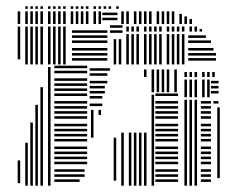

<svg xmlns="http://www.w3.org/2000/svg" viewBox="-20 -588 760 608"><path d="M44 -8H36V-80H44ZM68 0H60V-136H68ZM84 0H76V-200H84ZM100 0H92V-256H100ZM116 0H108V-312H116ZM140 0H132V-376H140ZM232 -12H152V-20H232ZM248 -28H152V-36H248ZM248 -44H152V-52H248ZM256 -68H152V-76H256ZM256 -84H152V-92H256ZM256 -100H152V-108H256ZM256 -116H152V-124H256ZM256 -140H152V-148H256ZM256 -156H152V-164H256ZM256 -172H152V-180H256ZM256 -188H152V-196H256ZM256 -212H152V-220H256ZM256 -228H152V-236H256ZM256 -244H152V-252H256ZM256 -260H152V-268H256ZM256 -284H152V-292H256ZM256 -300H152V-308H256ZM256 -316H152V-324H256ZM256 -332H152V-340H256ZM256 -356H152V-364H256ZM256 -372H152V-380H256ZM276 -152H268V-240H276ZM300 -224H292V-240H300ZM348 -16H340V-152H348ZM304 -252H264V-260H304ZM304 -276H264V-284H304ZM312 -292H264V-300H312ZM312 -308H264V-316H312ZM320 -324H264V-332H320ZM320 -348H264V-356H320ZM328 -364H264V-372H328ZM372 0H364V-168H372ZM396 0H388V-168H396ZM412 0H404V-168H412ZM428 0H420V-168H428ZM444 0H436V-168H444ZM468 0H460V-288H468ZM544 -12H472V-20H544ZM544 -28H472V-36H544ZM544 -44H472V-52H544ZM544 -68H472V-76H544ZM544 -84H472V-92H544ZM544 -100H472V-108H544ZM544 -116H472V-124H544ZM544 -140H472V-148H544ZM544 -156H472V-164H544ZM544 -172H472V-180H544ZM544 -188H472V-196H544ZM544 -212H472V-220H544ZM544 -228H472V-236H544ZM544 -244H472V-252H544ZM544 -260H472V-268H544ZM544 -284H472V-292H544ZM444 -344H436V-368H444ZM468 -296H460V-368H468ZM484 -296H476V-368H484ZM500 -296H492V-368H500ZM516 -296H508V-368H516ZM540 -296H532V-368H540ZM572 0H564V-272H572ZM588 0H580V-272H588ZM604 0H596V-272H604ZM648 -12H616V-20H648ZM648 -28H616V-36H648ZM648 -44H616V-52H648ZM648 -68H616V-76H648ZM648 -84H616V-92H648ZM648 -100H616V-108H648ZM648 -116H616V-124H648ZM648 -140H616V-148H648ZM648 -156H616V-164H648ZM648 -172H616V-180H648ZM648 -188H616V-196H648ZM648 -212H616V-220H648ZM648 -228H616V-236H648ZM648 -244H616V-252H648ZM648 -260H616V-268H648ZM676 -24H668V-248H676ZM672 -260H656V-268H672ZM572 -280H564V-336H572ZM588 -280H580V-336H588ZM604 -280H596V-336H604ZM628 -280H620V-336H628ZM644 -280H636V-336H644ZM672 -292H648V-300H672ZM672 -308H648V-316H672ZM672 -324H648V-332H672ZM572 -344H564V-360H572ZM588 -344H580V-360H588ZM604 -344H596V-360H604ZM628 -344H620V-360H628ZM644 -344H636V-360H644ZM660 -344H652V-360H660ZM44 -400H36V-504H44ZM68 -384H60V-504H68ZM84 -384H76V-504H84ZM100 -384H92V-504H100ZM116 -384H108V-504H116ZM140 -384H132V-504H140ZM156 -384H148V-504H156ZM172 -384H164V-504H172ZM188 -384H180V-504H188ZM320 -396H208V-404H320ZM320 -412H208V-420H320ZM320 -428H208V-436H320ZM320 -452H208V-460H320ZM320 -468H208V-476H320ZM320 -484H208V-492H320ZM348 -384H340V-464H348ZM364 -384H356V-464H364ZM368 -484H328V-492H368ZM368 -500H328V-508H368ZM388 -384H380V-480H388ZM404 -384H396V-480H404ZM420 -384H412V-480H420ZM444 -384H436V-480H444ZM460 -384H452V-480H460ZM476 -384H468V-480H476ZM492 -384H484V-480H492ZM516 -384H508V-480H516ZM532 -384H524V-480H532ZM548 -384H540V-480H548ZM564 -384H556V-480H564ZM664 -396H576V-404H664ZM664 -412H576V-420H664ZM656 -428H576V-436H656ZM648 -452H576V-460H648ZM632 -468H576V-476H632ZM388 -488H380V-504H388ZM404 -488H396V-504H404ZM420 -488H412V-504H420ZM444 -488H436V-504H444ZM460 -488H452V-504H460ZM476 -488H468V-504H476ZM492 -488H484V-504H492ZM516 -488H508V-504H516ZM532 -488H524V-504H532ZM548 -488H540V-504H548ZM564 -488H556V-504H564ZM588 -488H580V-504H588ZM604 -488H596V-504H604ZM620 -488H612V-496H620ZM44 -512H36V-552H44ZM68 -512H60V-552H68ZM84 -512H76V-552H84ZM100 -512H92V-552H100ZM116 -512H108V-552H116ZM140 -512H132V-552H140ZM156 -512H148V-552H156ZM172 -512H164V-552H172ZM188 -512H180V-552H188ZM212 -512H204V-552H212ZM228 -512H220V-552H228ZM244 -512H236V-552H244ZM260 -512H252V-552H260ZM284 -512H276V-552H284ZM300 -512H292V-552H300ZM352 -524H304V-532H352ZM352 -540H304V-548H352ZM372 -512H364V-552H372ZM388 -512H380V-552H388ZM412 -512H404V-552H412ZM428 -512H420V-552H428ZM444 -512H436V-552H444ZM460 -512H452V-552H460ZM484 -512H476V-552H484ZM500 -512H492V-552H500ZM516 -512H508V-552H516ZM532 -512H524V-552H532ZM556 -512H548V-544H556ZM572 -512H564V-536H572ZM588 -512H580V-528H588ZM68 -560H60V-568H68ZM84 -560H76V-568H84ZM100 -560H92V-568H100ZM116 -560H108V-568H116ZM140 -560H132V-568H140ZM156 -560H148V-568H156ZM172 -560H164V-568H172ZM188 -560H180V-568H188ZM212 -560H204V-568H212ZM228 -560H220V-568H228ZM244 -560H236V-568H244ZM260 -560H252V-568H260ZM284 -560H276V-568H284ZM300 -560H292V-568H300ZM316 -560H308V-568H316ZM332 -560H324V-568H332ZM356 -560H348V-568H356Z"/></svg>

Font: Rubik Lines
Style: Regular
Weight: 400
Designer: Hubert and Fischer, NaN
Foundry: Hubert and Fischer, NaN
Version: Version 2.201